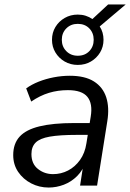

<svg xmlns="http://www.w3.org/2000/svg" viewBox="-20 -837 587 866"><path d="M199.4 8.9Q157 8.9 120.5 -10Q84.1 -28.9 61.8 -61.8Q39.6 -94.8 39.6 -137.3Q39.6 -188.8 68.3 -220.5Q97.1 -252.2 158.1 -267.1Q219.1 -282 314.6 -282H395.1L386.8 -228.6H325.9Q248.9 -228.6 204.3 -220.7Q159.8 -212.9 140.8 -193.9Q121.8 -174.9 121.8 -142.1Q121.8 -98.1 151.2 -74.9Q180.5 -51.6 219.3 -51.6Q255.5 -51.6 287.1 -68Q318.7 -84.4 340.9 -115.5Q363.1 -146.6 369.7 -190.1L389.3 -311.7Q398.8 -369.8 374.2 -400.1Q349.6 -430.4 286.2 -430.4Q241.1 -430.4 200.7 -418.2Q160.2 -405.9 120.8 -378.9L98.1 -438.3Q122.1 -455.8 154.2 -468.6Q186.3 -481.3 222.6 -488.3Q258.9 -495.3 294.8 -495.3Q363.2 -495.3 403.6 -469.7Q444.1 -444.2 459.1 -398.2Q474 -352.1 464 -290.3L417.9 0H341.2L358.3 -110.4H368.3Q354.8 -69.8 328.2 -43.2Q301.7 -16.7 268 -3.9Q234.4 8.9 199.4 8.9ZM330.7 -544.2Q298.3 -544.2 271.8 -559.4Q245.4 -574.7 229.9 -600.4Q214.5 -626.1 214.5 -657.5Q214.5 -689.4 229.9 -715.1Q245.4 -740.8 271.8 -756Q298.3 -771.2 330.7 -771.2Q349.8 -771.2 366.3 -766Q382.8 -760.7 396.8 -751.1L467.7 -816.9H547L429.7 -717.7Q438.3 -704.7 442.6 -689.6Q446.9 -674.5 446.9 -657.5Q446.9 -626.1 431.5 -600.4Q416 -574.7 389.8 -559.4Q363.6 -544.2 330.7 -544.2ZM330.7 -585.6Q362.9 -585.6 382.7 -606.2Q402.6 -626.8 402.6 -657.5Q402.6 -688.6 382.7 -709Q362.9 -729.4 330.7 -729.4Q299.5 -729.4 279.2 -709Q258.8 -688.6 258.8 -657.5Q258.8 -626.8 279.2 -606.2Q299.5 -585.6 330.7 -585.6Z"/></svg>

Font: Nunito Sans 12pt ExtraLight
Style: Italic
Weight: 200
Italic angle: -9°
Designer: Vernon Adams
Foundry: Vernon Adams
Version: Version 3.101;gftools[0.9.27]